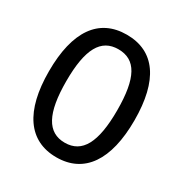

<svg xmlns="http://www.w3.org/2000/svg" viewBox="-168 -843 936 981"><g transform="rotate(30 300.0 -352.5)"><path d="M300 9C464 9 552 -119 552 -354C552 -590 465 -714 300 -714C136 -714 48 -590 48 -353C48 -119 136 9 300 9ZM300 -77C198 -77 150 -164 150 -354C150 -544 198 -628 300 -628C403 -628 450 -545 450 -354C450 -164 402 -77 300 -77Z"/></g></svg>

Font: Nunito SemiBold
Style: Regular
Weight: 600
Designer: Vernon Adams
Foundry: Vernon Adams
Version: Version 3.602